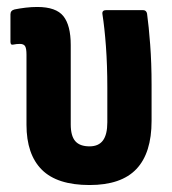

<svg xmlns="http://www.w3.org/2000/svg" viewBox="-20 -523 495 551"><path d="M237 8Q144 8 100 -36Q56 -80 56 -165V-366Q56 -384 52 -390.5Q48 -397 37 -397Q32 -397 27.5 -396.5Q23 -396 18 -395Q10 -393 10 -403V-482Q10 -493 22 -496Q37 -499 53.5 -501Q70 -503 87 -503Q141 -503 162 -476.5Q183 -450 183 -394V-166Q183 -133 196 -118Q209 -103 237 -103Q263 -103 275.5 -120Q288 -137 288 -172V-271Q288 -336 284 -390Q280 -444 274 -482Q272 -494 285 -494H390Q400 -494 402 -484Q407 -448 411 -395Q415 -342 415 -280V-176Q415 -84 371.5 -38Q328 8 237 8Z"/></svg>

Font: Sofia Sans Condensed ExtraBold
Style: Regular
Weight: 800
Designer: Botio Nikoltchev, Ani Petrova
Foundry: lettersoup
Version: Version 4.101